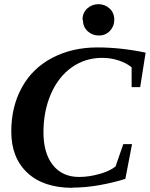

<svg xmlns="http://www.w3.org/2000/svg" viewBox="-20 -888 717 919"><path d="M327 10V11Q188 11 111 -61Q34 -133 34 -258Q34 -378 85 -470Q136 -562 230 -611Q325 -661 446 -661Q558 -661 677 -636L651 -471H610V-566Q584 -587 547 -599Q510 -611 469 -611Q388 -611 324 -566Q260 -521 224 -439Q188 -356 188 -255Q188 -155 233 -98Q278 -41 359 -41Q405 -41 455 -55Q503 -68 533 -91L570 -198H612L580 -32Q524 -14 457 -2Q390 10 327 10ZM377 -792 375 -794Q375 -826 397 -847Q420 -868 451 -868Q482 -868 505 -847Q527 -826 527 -794Q527 -762 506 -740Q485 -718 453 -718Q422 -718 399 -739Q377 -760 377 -792Z"/></svg>

Font: Libra Serif Modern
Style: Bold Italic
Weight: 700
Italic angle: -12°
Designer: Stefan Peev, Context Ltd
Foundry: Stefan Peev, Context Ltd
Version: Version 1.000